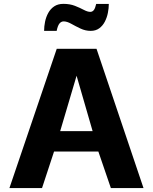

<svg xmlns="http://www.w3.org/2000/svg" viewBox="-20 -960 781 980"><path d="M28.1 0 269.6 -710.9H472.7L712.5 0H545.9L482 -186.6H255.9L194.5 0ZM287.2 -290.8H452.7L370.9 -573.4ZM205.1 -802.4Q205.1 -825.5 210.1 -849.6Q215.1 -873.7 226.5 -894.3Q237.9 -914.9 256.8 -927.6Q275.8 -940.3 303.6 -940.3Q336.6 -940.3 362.5 -930.2Q388.3 -920 407.6 -909.7Q427 -899.4 440.9 -899.4Q451.3 -899.4 458.5 -908.1Q465.8 -916.8 471 -939.8H535.4Q535.4 -918.2 530.6 -894.1Q525.8 -870 515 -849.2Q504.2 -828.4 486.4 -815.4Q468.7 -802.4 442.8 -802.4Q415.9 -802.4 390.6 -814.4Q365.3 -826.4 343.7 -838.6Q322 -850.8 305.1 -850.8Q292.4 -850.8 283.5 -840Q274.7 -829.2 269.2 -802.4Z"/></svg>

Font: Comme
Style: Regular
Weight: 400
Designer: Vernon Adams
Foundry: Vernon Adams
Version: Version 1.000;gftools[0.9.27]